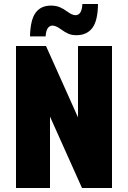

<svg xmlns="http://www.w3.org/2000/svg" viewBox="-20 -940 640 960"><path d="M60 0V-710H210L370 -353V-710H540V0H390L230 -357V0ZM362 -764Q338 -764 320.5 -772Q303 -780 284 -794Q260 -812 242 -812Q229 -812 219.5 -800Q210 -788 208 -758H130Q132 -842 158.5 -877Q185 -912 234 -912Q260 -912 279 -904Q298 -896 318 -881Q341 -864 358 -864Q372 -864 381 -876.5Q390 -889 392 -920H470Q469 -836 441.5 -800Q414 -764 362 -764Z"/></svg>

Font: Geist Mono Black
Style: Regular
Weight: 900
Monospace: yes
Designer: Basement.studio, Andrés Briganti, Mateo Zaragoza
Foundry: Basement.studio, Vercel, Andrés Briganti, Guido Ferreyra, Mateo Zaragoza
Version: Version 1.500; ttfautohint (v1.8.4.7-5d5b)